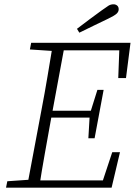

<svg xmlns="http://www.w3.org/2000/svg" viewBox="-20 -873 627 893"><path d="M8 0 14 -30 129 -38H137L131 0ZM105 0 173 -362Q188 -440 201 -518Q214 -596 227 -674H283L216 -312Q202 -234 188 -156Q174 -78 162 0ZM119 -643 125 -674H254L248 -635H239ZM134 0 139 -34H481L448 -2L502 -165H538L499 0ZM193 -326 198 -358H421L416 -326ZM252 -639 257 -674H587L566 -510H530L536 -670L556 -639ZM391 -230 397 -333 401 -353 433 -455H462L420 -230ZM338 -739Q367 -761 395.5 -782.5Q424 -804 452 -824Q474 -840 484.5 -846.5Q495 -853 508 -853Q518 -853 525 -847Q532 -841 532 -830Q532 -818 522 -809Q512 -800 483 -786Q450 -770 416.5 -754Q383 -738 349 -721Z"/></svg>

Font: Source Serif 4 18pt Light
Style: Italic
Weight: 300
Italic angle: -12°
Designer: Frank Grießhammer
Foundry: Adobe Systems Incorporated
Version: Version 4.004;hotconv 1.0.116;makeotfexe 2.5.65601